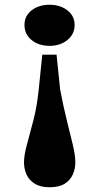

<svg xmlns="http://www.w3.org/2000/svg" viewBox="-20 -733 418 808"><path d="M218 -503 233 -357Q246 -288 260.5 -229.5Q275 -171 286 -125.5Q297 -80 297 -49Q297 -23 286.5 1Q276 25 252.5 40Q229 55 189 55Q150 55 126 40Q102 25 91.5 1Q81 -23 81 -49Q81 -80 93.5 -125Q106 -170 121 -228.5Q136 -287 143 -357L158 -503ZM189 -540Q143 -540 113 -564.5Q83 -589 83 -628Q83 -666 113 -689.5Q143 -713 189 -713Q233 -713 263.5 -689.5Q294 -666 294 -628Q294 -589 263.5 -564.5Q233 -540 189 -540Z"/></svg>

Font: BioRhyme ExtraBold ExtraBold
Style: Regular
Weight: 800
Version: Version 1.600;gftools[0.9.33]